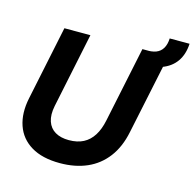

<svg xmlns="http://www.w3.org/2000/svg" viewBox="-118 -948 1091 1079"><g transform="rotate(15 427.0 -408.5)"><path d="M322.3 10Q219.7 10 155 -29.1Q90.3 -68.1 66.6 -137.6Q42.9 -207.1 61.6 -297.1L151.6 -729H302.9L212.1 -292.6Q201.4 -239.3 213.8 -202.4Q226.1 -165.6 258.2 -146.7Q290.3 -127.9 337.7 -127.9Q387.3 -127.9 422.2 -146.1Q457.1 -164.3 479.9 -200.4Q502.7 -236.6 513.6 -290L605.4 -729H756.7L658.4 -260.7Q640 -170.6 594.1 -110.4Q548.3 -50.1 479.7 -20.1Q411.1 10 322.3 10ZM605.9 -646.1 621.9 -729Q659.6 -726.9 684.5 -736.4Q709.4 -745.9 723 -768.6Q736.6 -791.4 738.1 -826.7H853.6Q850.3 -763.9 820.6 -721.9Q791 -680 736.9 -660.6Q682.7 -641.1 605.9 -646.1Z"/></g></svg>

Font: Mona Sans
Style: Italic
Weight: 200
Italic angle: -11.6951°
Designer: Deni Anggara
Foundry: GitHub
Version: Version 2.000